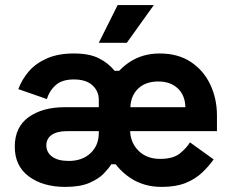

<svg xmlns="http://www.w3.org/2000/svg" viewBox="-20 -720 936 754"><path d="M615 14Q544 14 490.5 -22Q437 -58 407.5 -118.5Q378 -179 378 -252Q378 -325 407.5 -383.5Q437 -442 488.5 -476Q540 -510 607 -510Q679 -510 729 -477Q779 -444 805.5 -388.5Q832 -333 832 -266V-205H491Q493 -158 525 -127Q557 -96 609 -96Q660 -96 686.5 -117.5Q713 -139 726 -161L819 -94Q800 -67 773.5 -42Q747 -17 709 -1.5Q671 14 615 14ZM250 -88Q303 -88 335.5 -118.5Q368 -149 368 -198V-205H243Q205 -205 183.5 -190.5Q162 -176 162 -149Q162 -122 184.5 -105Q207 -88 250 -88ZM236 14Q149 14 93.5 -27Q38 -68 38 -144Q38 -221 92.5 -260Q147 -299 234 -299H368V-328Q368 -362 343 -385Q318 -408 270 -408Q224 -408 199 -386Q174 -364 164 -331L52 -370Q66 -408 93 -439.5Q120 -471 164 -490.5Q208 -510 270 -510Q331 -510 368.5 -491Q406 -472 430 -442H458L436 -260L445 -75H417Q408 -60 388 -39Q368 -18 331.5 -2Q295 14 236 14ZM492 -299H708Q707 -346 678 -373Q649 -400 602 -400Q552 -400 523 -372.5Q494 -345 492 -299ZM368 -552 442 -700H584L478 -552Z"/></svg>

Font: Space Grotesk
Style: Bold
Weight: 700
Designer: Florian Karsten
Foundry: Florian Karsten
Version: Version 2.000